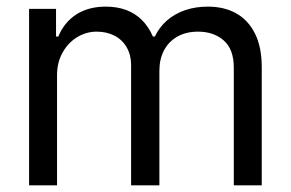

<svg xmlns="http://www.w3.org/2000/svg" viewBox="-20 -557 874 577"><path d="M67.4 -530.3H148.4V-447.3H155.3Q172.9 -490.2 209.5 -513.7Q246.1 -537.1 297.9 -537.1Q332 -537.1 359.4 -526.9Q386.7 -516.6 406.7 -496.6Q426.8 -476.6 439.5 -447.3H445.3Q459 -475.6 481.9 -495.6Q504.9 -515.6 536.1 -526.4Q567.4 -537.1 604.5 -537.1Q653.3 -537.1 689.5 -517.1Q725.6 -497.1 746.1 -456.5Q766.6 -416 766.6 -354.5V0H682.6V-353.5Q682.6 -409.2 652.3 -435.5Q622.1 -461.9 575.2 -461.9Q539.1 -461.9 512.7 -446.8Q486.3 -431.6 472.7 -405.3Q459 -378.9 459 -344.7V0H374V-362.3Q374 -391.6 360.8 -414.6Q347.7 -437.5 324.2 -449.7Q300.8 -461.9 270.5 -461.9Q239.3 -461.9 211.9 -445.3Q184.6 -428.7 168 -398.9Q151.4 -369.1 151.4 -331.1V0H67.4Z"/></svg>

Font: Pretendard JP Variable
Style: Regular
Weight: 400
Designer: Base glyphs from Inter by Rasmus Andersson; Hangul glyphs from Noto Sans CJK(Source Han Sans) by Jang Soo-young and Kang
Foundry: Kil Hyung-jin
Version: Version 1.307;Glyphs 3.2 (3192)